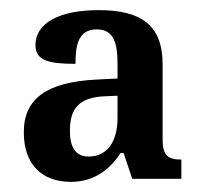

<svg xmlns="http://www.w3.org/2000/svg" viewBox="-20 -739 397 379"><path d="M120 -380C167 -380 198 -406 218 -437H224L241 -386H338V-424C311 -424 301 -433 301 -463V-612C301 -689 259 -719 175 -719C98 -719 50 -694 50 -650C50 -620 75 -613 129 -613C129 -649 134 -681 171 -681C205 -681 212 -653 212 -613V-584L171 -582C73 -577 27 -545 27 -478C27 -415 62 -380 120 -380ZM155 -430C133 -430 118 -443 118 -481C118 -524 135 -547 188 -549L212 -550V-506C212 -460 192 -430 155 -430Z"/></svg>

Font: Noto Serif Bengali Condensed
Style: Regular
Weight: 400
Width: 3
Designer: Juan Bruce, Universal Thirst, Indian Type Foundry and the Monotype Design Team.
Foundry: Monotype Imaging Inc.
Version: Version 2.003